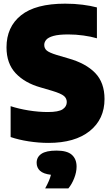

<svg xmlns="http://www.w3.org/2000/svg" viewBox="-20 -770 606 1048"><path d="M244.5 10Q191.5 10 136.5 1.5Q81.5 -7 38 -22V-190.5Q82 -176 136.5 -167.2Q191 -158.5 241 -158.5Q299.5 -158.5 322 -173.5Q344.5 -188.5 344.5 -213Q344.5 -233 329 -246.2Q313.5 -259.5 264 -274.5L201 -293Q115.5 -317 65.5 -370.2Q15.5 -423.5 15.5 -511.5Q15.5 -623 94.8 -686.5Q174 -750 335.5 -750Q386.5 -750 431 -744.2Q475.5 -738.5 509 -729.5V-561Q477 -570.5 435.5 -576.2Q394 -582 353 -582Q300.5 -582 272 -574Q243.5 -566 232.5 -553Q221.5 -540 221.5 -525Q221.5 -506.5 234.5 -494.8Q247.5 -483 289.5 -470L352.5 -451.5Q448.5 -424.5 499.5 -371.8Q550.5 -319 550.5 -229.5Q550.5 -119.5 469.8 -54.8Q389 10 244.5 10ZM226.5 258.5Q251.5 213 258 184Q216.5 179 198.2 162Q180 145 180 118.5Q180 87.5 205.8 69.8Q231.5 52 289 52Q346.5 52 372.2 75Q398 98 398 139.5Q398 169.5 385 202.8Q372 236 353 258.5Z"/></svg>

Font: Encode Sans Semi Condensed Black
Style: Regular
Weight: 900
Width: 4
Designer: Multiple Designers
Foundry: Impallari Type
Version: Version 3.000; ttfautohint (v1.8.3) -l 8 -r 50 -G 200 -x 14 